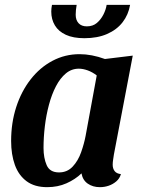

<svg xmlns="http://www.w3.org/2000/svg" viewBox="-20 -754 587 794"><path d="M175 20Q123 20 90 -4.5Q57 -29 41.5 -72Q26 -115 26 -171Q26 -246 47 -311Q68 -376 106.5 -425.5Q145 -475 197 -502.5Q249 -530 309 -530Q359 -530 414 -510L529 -524L451 -115Q450 -107 448 -95Q446 -83 446 -73Q446 -57 454 -46.5Q462 -36 480 -34Q475 -16 461 -4Q447 8 429.5 14Q412 20 393 20Q364 20 343 5.5Q322 -9 317 -37Q291 -12 255 4Q219 20 175 20ZM224 -41Q258 -41 280.5 -65Q303 -89 315.5 -124.5Q328 -160 334 -192L380 -442Q362 -456 342.5 -463Q323 -470 306 -470Q276 -470 252.5 -450.5Q229 -431 211.5 -397.5Q194 -364 182.5 -321Q171 -278 165.5 -232Q160 -186 160 -142Q160 -101 173 -71Q186 -41 224 -41ZM329 -596Q283 -596 252.5 -610Q222 -624 207 -649Q192 -674 192 -706Q192 -719 195 -734H297Q295 -723 294 -712.5Q293 -702 293 -693Q293 -671 305 -658Q317 -645 339 -645Q364 -645 380.5 -659Q397 -673 407.5 -693.5Q418 -714 421 -734H518Q511 -693 487 -662Q463 -631 423 -613.5Q383 -596 329 -596Z"/></svg>

Font: Sansita Swashed Light Medium
Style: Regular
Weight: 500
Version: Version 1.003